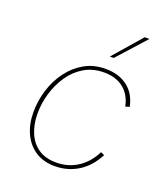

<svg xmlns="http://www.w3.org/2000/svg" viewBox="-130 -789 774 887"><g transform="rotate(20 257.0 -346.0)"><path d="M241 5Q186 5 146.5 -20.5Q107 -46 85.5 -91.5Q64 -137 64 -197Q64 -252 80.5 -305.5Q97 -359 129 -402.5Q161 -446 206.5 -472Q252 -498 310 -498Q375 -498 418 -465.5Q461 -433 474 -371L454 -365Q443 -420 405.5 -450Q368 -480 309 -480Q254 -480 212 -455Q170 -430 141.5 -388Q113 -346 98.5 -296.5Q84 -247 84 -197Q84 -146 101 -104Q118 -62 153 -37.5Q188 -13 242 -13Q301 -13 347.5 -43.5Q394 -74 421 -129L439 -121Q408 -60 356.5 -27.5Q305 5 241 5ZM308 -558 429 -697H452L327 -558Z"/></g></svg>

Font: Hanken Grotesk Thin
Style: Italic
Weight: 250
Italic angle: -8°
Designer: Alfredo Marco Pradil
Foundry: Hanken Design Co.
Version: Version 3.013